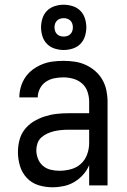

<svg xmlns="http://www.w3.org/2000/svg" viewBox="-20 -786 540 814"><path d="M202 8Q172 8 143 -1Q114 -10 93.5 -32Q73 -54 64.5 -83Q56 -112 56 -141Q56 -167 62.5 -192Q69 -217 84.5 -237Q100 -257 122 -270.5Q144 -284 168.5 -292Q193 -300 218 -303Q243 -306 269 -306H358V-355Q358 -376 351 -397Q344 -418 328 -432Q312 -446 291 -452Q270 -458 249 -458Q229 -458 209.5 -454Q190 -450 174 -439Q158 -428 149 -410Q140 -392 140 -373Q140 -373 140 -373Q140 -373 140 -373Q140 -373 140 -373Q140 -373 140 -373Q140 -373 140 -373Q140 -373 140 -373H62Q62 -373 62 -373Q62 -373 62 -373Q62 -396 68.5 -418Q75 -440 88 -459Q101 -478 119.5 -491.5Q138 -505 159 -513.5Q180 -522 203 -525Q226 -528 249 -528Q273 -528 297 -524.5Q321 -521 343 -511Q365 -501 383.5 -485Q402 -469 414 -448Q426 -427 431 -403Q436 -379 436 -355V0H358V-86Q349 -64 332.5 -45.5Q316 -27 295 -14.5Q274 -2 250 3Q226 8 202 8ZM232 -62Q256 -62 280.5 -68.5Q305 -75 323 -91.5Q341 -108 349.5 -131.5Q358 -155 358 -180V-236H269Q254 -236 238.5 -234.5Q223 -233 208.5 -229.5Q194 -226 180 -219.5Q166 -213 155 -203Q144 -193 139 -178.5Q134 -164 134 -149Q134 -131 141 -113Q148 -95 162 -83Q176 -71 194.5 -66.5Q213 -62 232 -62ZM250 -574Q231 -574 212 -580Q193 -586 179.5 -599.5Q166 -613 160 -632Q154 -651 154 -670Q154 -689 160 -708Q166 -727 179.5 -740.5Q193 -754 212 -760Q231 -766 250 -766Q269 -766 288 -760Q307 -754 320.5 -740.5Q334 -727 340 -708Q346 -689 346 -670Q346 -651 340 -632Q334 -613 320.5 -599.5Q307 -586 288 -580Q269 -574 250 -574ZM250 -631Q258 -631 265.5 -633.5Q273 -636 278.5 -641.5Q284 -647 286.5 -654.5Q289 -662 289 -670Q289 -678 286.5 -685.5Q284 -693 278.5 -698.5Q273 -704 265.5 -706.5Q258 -709 250 -709Q242 -709 234.5 -706.5Q227 -704 221.5 -698.5Q216 -693 213.5 -685.5Q211 -678 211 -670Q211 -662 213.5 -654.5Q216 -647 221.5 -641.5Q227 -636 234.5 -633.5Q242 -631 250 -631Z"/></svg>

Font: Zed Sans
Style: Regular
Weight: 400
Designer: Belleve Invis
Foundry: Belleve Invis
Version: Version 1.0.0; ttfautohint (v1.8.4)